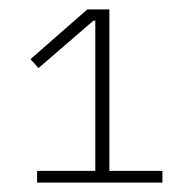

<svg xmlns="http://www.w3.org/2000/svg" viewBox="-20 -718 410 409"><path d="M326 -329V-354H213V-698H166L45 -592L62 -573L179 -674H183V-354H59V-329Z"/></svg>

Font: IBM Plex Thai ExtraLight
Style: Regular
Weight: 200
Designer: Mike Abbink, Paul van der Laan, Pieter van Rosmalen, Ben Mitchell, Mark Frömberg
Foundry: Bold Monday
Version: Version 1.0